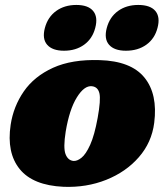

<svg xmlns="http://www.w3.org/2000/svg" viewBox="-20 -722 650 757"><path d="M372.5 -485Q496.5 -481.5 549.5 -416.2Q602.5 -351 588 -237.5Q578 -160 527.2 -102Q476.5 -44 398.8 -13Q321 18 230.5 14.5Q110 9 57.8 -55.2Q5.5 -119.5 22 -230Q33 -302.5 74 -361.8Q115 -421 189.2 -454.8Q263.5 -488.5 372.5 -485ZM269 -87.5Q283.5 -86 301 -99.8Q318.5 -113.5 335.5 -151Q352.5 -188.5 365 -257Q378 -328.5 372 -354Q366 -379.5 342.5 -382Q312.5 -385.5 283 -338Q253.5 -290.5 239 -203Q229 -139.5 238.2 -114.8Q247.5 -90 269 -87.5ZM232.5 -522Q186.5 -522 166 -545.5Q145.5 -569 157 -612Q168.5 -655 201.5 -678.8Q234.5 -702.5 281 -702.5Q327.5 -702.5 347.2 -678.8Q367 -655 355.5 -612Q344.5 -569.5 311.8 -545.8Q279 -522 232.5 -522ZM476.5 -522Q430.5 -522 410 -545.5Q389.5 -569 401 -612Q412.5 -655 445.5 -678.8Q478.5 -702.5 525 -702.5Q572.5 -702.5 592.5 -678.8Q612.5 -655 601 -612Q590 -569.5 557 -545.8Q524 -522 476.5 -522Z"/></svg>

Font: Fraunces 9pt S100 Black
Style: Italic
Weight: 900
Italic angle: -16°
Version: Version 1.000; ttfautohint (v1.8.3)